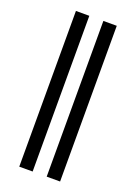

<svg xmlns="http://www.w3.org/2000/svg" viewBox="-136 -754 570 809"><g transform="rotate(20 149.0 -349.0)"><path d="M119.1 0H59.1V-698.2H119.1ZM242.2 0H182.1V-698.2H242.2Z"/></g></svg>

Font: Common Serif
Style: Bold
Weight: 700
Designer: Philipp H. Poll, Khaled Hosny
Foundry: Stefan Peev, Context Ltd.
Version: Version 1.026